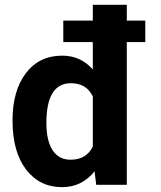

<svg xmlns="http://www.w3.org/2000/svg" viewBox="-20 -770 670 800"><path d="M173.3 -257.8Q173.3 -183.6 199.2 -144Q225.1 -104.5 274.4 -104.5Q339.8 -104.5 366.7 -159.7V-368.2Q340.3 -423.3 275.4 -423.3Q173.3 -423.3 173.3 -257.8ZM585.4 -594.7H508.3V0H380.9L374 -56.2Q321.3 9.8 238.3 9.8Q145 9.8 88.6 -63.7Q32.2 -137.2 32.2 -268.1Q32.2 -391.6 87.6 -464.8Q143.1 -538.1 239.3 -538.1Q316.4 -538.1 366.7 -480.5V-594.7H243.7V-684.1H366.7V-750H508.3V-684.1H585.4Z"/></svg>

Font: MAUL Bold
Style: Bold
Weight: 700
Designer: MAUL
Version: Version 1.0; 2020; ttfautohint (v1.8.3)